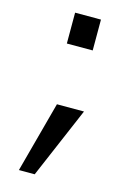

<svg xmlns="http://www.w3.org/2000/svg" viewBox="-113 -601 561 837"><g transform="rotate(15 168.0 -182.0)"><path d="M235.4 -545.4H118.7V-406.2H235.4ZM145.5 -139.2 59.6 180.7H130.9L267.6 -139.2Z"/></g></svg>

Font: SG Kara Light
Style: Regular
Weight: 400
Designer: Damoon Khanjanzadeh
Version: Version 1.000